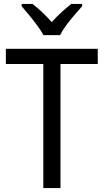

<svg xmlns="http://www.w3.org/2000/svg" viewBox="-20 -964 532 984"><path d="M290 0H202V-636H10V-714H481V-636H290ZM203 -784Q191 -806 171.5 -832.5Q152 -859 130.5 -885Q109 -911 91 -932V-944H146Q169 -927 195 -902.5Q221 -878 245 -851Q271 -879 295 -901Q319 -923 345 -944H401V-932Q384 -913 361.5 -887Q339 -861 319 -834Q299 -807 288 -784Z"/></svg>

Font: Noto Sans Gujarati SemiCondensed
Style: Regular
Weight: 400
Width: 4
Designer: Jelle Bosma - Monotype Design Team, Universal Thirst
Foundry: Monotype Imaging Inc.
Version: Version 2.106; ttfautohint (v1.8.4.7-5d5b)